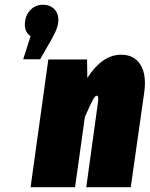

<svg xmlns="http://www.w3.org/2000/svg" viewBox="-20 -783 626 803"><path d="M160.2 -763.2Q188.5 -763.2 206.3 -745.6Q224.1 -728 224.1 -700.2Q224.1 -686.5 220 -672.4Q215.8 -658.2 210.7 -647.5Q205.6 -636.7 193.8 -615.2L147.9 -535.2H77.1L107.9 -631.8Q84 -647.5 84 -679.2Q84 -716.3 105.7 -739.7Q127.4 -763.2 160.2 -763.2ZM486.8 -554.2Q542 -554.2 567.9 -511.5Q593.8 -468.8 583 -395L526.9 0H340.8L390.1 -357.9Q393.1 -382.8 384.8 -382.8Q377.9 -382.8 368.2 -365Q358.4 -347.2 335 -293.9L293.9 0H107.9L182.1 -534.2H344.2L345.2 -457Q407.7 -554.2 486.8 -554.2Z"/></svg>

Font: Fira Sans Compressed Heavy
Style: Italic
Weight: 900
Width: 3
Italic angle: -8°
Designer: Carrois Corporate & Edenspiekermann AG
Foundry: Carrois Corporate GbR & Edenspiekermann AG
Version: Version 4.203;PS 004.203;hotconv 1.0.88;makeotf.lib2.5.64775